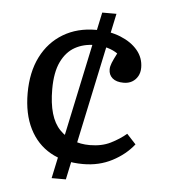

<svg xmlns="http://www.w3.org/2000/svg" viewBox="-50 -701 685 779"><g transform="rotate(5 292.0 -311.5)"><path d="M189 32 335 -655H393L247 32ZM311 -36Q233 -36 177.5 -67.5Q122 -99 92 -159Q62 -219 62 -303Q62 -389 93.5 -451.5Q125 -514 182.5 -548.5Q240 -583 316 -583Q372 -583 416.5 -565Q461 -547 486.5 -516.5Q512 -486 512 -446Q512 -426 503.5 -411Q495 -396 480.5 -387.5Q466 -379 446 -379Q416 -379 400.5 -392.5Q385 -406 385 -428Q385 -440 391 -455Q397 -470 410 -495Q393 -507 369.5 -514Q346 -521 315 -521Q271 -521 236 -501.5Q201 -482 180.5 -439.5Q160 -397 160 -328Q160 -213 208 -164Q256 -115 331 -115Q380 -115 416 -133Q452 -151 479 -174L516 -134Q482 -91 429 -63.5Q376 -36 311 -36Z"/></g></svg>

Font: Literata Variable Black
Style: Regular
Weight: 900
Designer: Latin by Veronika Burian and Jose Scaglione. Greek by Irene Vlachou. Cyrillic by Vera Evstafieva.
Foundry: TypeTogether
Version: Version 3.021